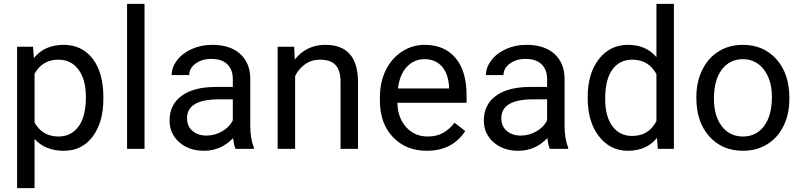

<svg xmlns="http://www.w3.org/2000/svg" viewBox="-20 -770 4147 993"><path d="M514.6 -258.3Q514.6 -137.7 459.5 -64Q404.3 9.8 310.1 9.8Q213.9 9.8 158.7 -51.3V203.1H68.4V-528.3H150.9L155.3 -469.7Q210.4 -538.1 308.6 -538.1Q403.8 -538.1 459.2 -466.3Q514.6 -394.5 514.6 -266.6ZM424.3 -268.6Q424.3 -357.9 386.2 -409.7Q348.1 -461.4 281.7 -461.4Q199.7 -461.4 158.7 -388.7V-136.2Q199.2 -64 282.7 -64Q347.7 -64 386 -115.5Q424.3 -167 424.3 -268.6Z M727.5 0H637.2V-750H727.5Z M1198.2 0Q1190.4 -15.6 1185.5 -55.7Q1122.6 9.8 1035.2 9.8Q957 9.8 907 -34.4Q856.9 -78.6 856.9 -146.5Q856.9 -229 919.7 -274.7Q982.4 -320.3 1096.2 -320.3H1184.1V-361.8Q1184.1 -409.2 1155.8 -437.3Q1127.4 -465.3 1072.3 -465.3Q1023.9 -465.3 991.2 -440.9Q958.5 -416.5 958.5 -381.8H867.7Q867.7 -421.4 895.8 -458.3Q923.8 -495.1 971.9 -516.6Q1020 -538.1 1077.6 -538.1Q1168.9 -538.1 1220.7 -492.4Q1272.5 -446.8 1274.4 -366.7V-123.5Q1274.4 -50.8 1293 -7.8V0ZM1048.3 -68.8Q1090.8 -68.8 1128.9 -90.8Q1167 -112.8 1184.1 -147.9V-256.3H1113.3Q947.3 -256.3 947.3 -159.2Q947.3 -116.7 975.6 -92.8Q1003.9 -68.8 1048.3 -68.8Z M1501.5 -528.3 1504.4 -461.9Q1564.9 -538.1 1662.6 -538.1Q1830.1 -538.1 1831.5 -349.1V0H1741.2V-349.6Q1740.7 -406.7 1715.1 -434.1Q1689.5 -461.4 1635.3 -461.4Q1591.3 -461.4 1558.1 -438Q1524.9 -414.6 1506.3 -376.5V0H1416V-528.3Z M2187 9.8Q2079.6 9.8 2012.2 -60.8Q1944.8 -131.3 1944.8 -249.5V-266.1Q1944.8 -344.7 1974.9 -406.5Q2004.9 -468.3 2058.8 -503.2Q2112.8 -538.1 2175.8 -538.1Q2278.8 -538.1 2335.9 -470.2Q2393.1 -402.3 2393.1 -275.9V-238.3H2035.2Q2037.1 -160.2 2080.8 -112.1Q2124.5 -64 2191.9 -64Q2239.7 -64 2272.9 -83.5Q2306.2 -103 2331.1 -135.3L2386.2 -92.3Q2319.8 9.8 2187 9.8ZM2175.8 -463.9Q2121.1 -463.9 2084 -424.1Q2046.9 -384.3 2038.1 -312.5H2302.7V-319.3Q2298.8 -388.2 2265.6 -426Q2232.4 -463.9 2175.8 -463.9Z M2823.7 0Q2815.9 -15.6 2811 -55.7Q2748 9.8 2660.6 9.8Q2582.5 9.8 2532.5 -34.4Q2482.4 -78.6 2482.4 -146.5Q2482.4 -229 2545.2 -274.7Q2607.9 -320.3 2721.7 -320.3H2809.6V-361.8Q2809.6 -409.2 2781.2 -437.3Q2752.9 -465.3 2697.8 -465.3Q2649.4 -465.3 2616.7 -440.9Q2584 -416.5 2584 -381.8H2493.2Q2493.2 -421.4 2521.2 -458.3Q2549.3 -495.1 2597.4 -516.6Q2645.5 -538.1 2703.1 -538.1Q2794.4 -538.1 2846.2 -492.4Q2897.9 -446.8 2899.9 -366.7V-123.5Q2899.9 -50.8 2918.5 -7.8V0ZM2673.8 -68.8Q2716.3 -68.8 2754.4 -90.8Q2792.5 -112.8 2809.6 -147.9V-256.3H2738.8Q2572.8 -256.3 2572.8 -159.2Q2572.8 -116.7 2601.1 -92.8Q2629.4 -68.8 2673.8 -68.8Z M3019.5 -268.6Q3019.5 -390.1 3077.1 -464.1Q3134.8 -538.1 3228 -538.1Q3320.8 -538.1 3375 -474.6V-750H3465.3V0H3382.3L3377.9 -56.6Q3323.7 9.8 3227.1 9.8Q3135.3 9.8 3077.4 -65.4Q3019.5 -140.6 3019.5 -261.7ZM3109.9 -258.3Q3109.9 -168.5 3147 -117.7Q3184.1 -66.9 3249.5 -66.9Q3335.4 -66.9 3375 -144V-386.7Q3334.5 -461.4 3250.5 -461.4Q3184.1 -461.4 3147 -410.2Q3109.9 -358.9 3109.9 -258.3Z M3581.5 -269Q3581.5 -346.7 3612.1 -408.7Q3642.6 -470.7 3697 -504.4Q3751.5 -538.1 3821.3 -538.1Q3929.2 -538.1 3995.8 -463.4Q4062.5 -388.7 4062.5 -264.6V-258.3Q4062.5 -181.2 4033 -119.9Q4003.4 -58.6 3948.5 -24.4Q3893.6 9.8 3822.3 9.8Q3714.8 9.8 3648.2 -64.9Q3581.5 -139.6 3581.5 -262.7ZM3672.4 -258.3Q3672.4 -170.4 3713.1 -117.2Q3753.9 -64 3822.3 -64Q3891.1 -64 3931.6 -117.9Q3972.2 -171.9 3972.2 -269Q3972.2 -356 3930.9 -409.9Q3889.6 -463.9 3821.3 -463.9Q3754.4 -463.9 3713.4 -410.6Q3672.4 -357.4 3672.4 -258.3Z"/></svg>

Font: Vazir FD
Style: Regular-FD
Weight: 400
Designer: Saber Rastikerdar
Foundry: Saber Rastikerdar
Version: Version 30.0.0